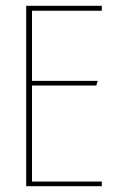

<svg xmlns="http://www.w3.org/2000/svg" viewBox="-20 -640 405 660"><path d="M70 -620H330V-603H90V-362H316L311 -346H90V-16H330V0H70Z"/></svg>

Font: Smooch Sans Thin Thin
Style: Regular
Weight: 250
Version: Version 1.010